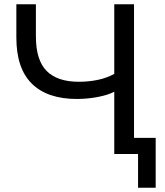

<svg xmlns="http://www.w3.org/2000/svg" viewBox="-20 -725 779 904"><path d="M630 159V0H521V-76H713V159ZM518 0V-293Q487 -277 438.5 -268Q390 -259 342 -259Q203 -259 130 -331Q57 -403 57 -548V-705H149V-554Q149 -442 199.5 -391Q250 -340 351 -340Q396 -340 438.5 -348.5Q481 -357 518 -377V-705H611V0Z"/></svg>

Font: Mulish Medium
Style: Regular
Weight: 500
Designer: Vernon Adams
Foundry: Vernon Adams
Version: Version 3.603; ttfautohint (v1.8.3)